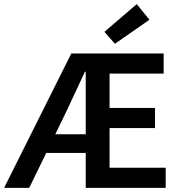

<svg xmlns="http://www.w3.org/2000/svg" viewBox="-23 -914 877 934"><path d="M297 -366 246 -261H394V-565H390Q366 -514 343 -464Q320 -414 297 -366ZM-3 0 324 -654H773V-556H510V-389H731V-291H510V-98H783V0H394V-170H202L119 0ZM536 -701 485 -759 642 -894 704 -818Z"/></svg>

Font: Giro Semibold
Style: Regular
Weight: 600
Designer: Paul D. Hunt
Foundry: Adobe Systems Incorporated
Version: Version 1.000;PS 1.0;hotconv 1.0.88;makeotf.lib2.5.647800